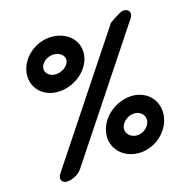

<svg xmlns="http://www.w3.org/2000/svg" viewBox="-116 -732 861 866"><g transform="rotate(-20 314.5 -299.0)"><path d="M135.8 -496C138.9 -518.2 165.3 -539.8 196.1 -539.8C228.5 -539.8 250.3 -518.1 247.2 -496C244.1 -473.8 216.2 -452.1 183.8 -452.1C153 -452.1 132.6 -473.7 135.8 -496ZM57 -496C47.5 -428.1 99.7 -373.9 172.8 -373.9C249.8 -373.9 321.2 -428 330.7 -496C340.3 -563.9 284.1 -618 207.1 -618C134 -618 66.6 -563.8 57 -496ZM496 -116.6C492.5 -91.5 465.6 -67.8 435 -67.8C402.8 -67.8 381.1 -91.7 384.6 -116.6C388.1 -141.5 416.5 -165.4 448.7 -165.4C479.3 -165.4 499.6 -141.7 496 -116.6ZM574.8 -116.6C584.7 -187.1 532.9 -243.6 459.7 -243.6C382.6 -243.6 311 -187.2 301.1 -116.6C291.1 -46 346.9 10.4 424 10.4C497.2 10.4 564.9 -46.1 574.8 -116.6ZM562 -618C548.4 -618 493.4 -585.8 493.4 -585.8C492.3 -584.6 45.4 -23.7 45.1 -23.3C35 -10 34 6.5 46.7 14.8C52.1 18.4 59.1 20 67.1 20C91.5 20 121 6 136 -12.6L584.1 -574.8C594.2 -588.6 595 -605.4 581.6 -613.4C576.3 -616.6 569.6 -618 562 -618Z"/></g></svg>

Font: Hi.
Style: Black
Weight: 400
Designer: Mew Too, Robert Jablonski
Foundry: Cannot Into Space Fonts
Version: Version 1.996